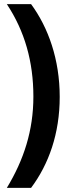

<svg xmlns="http://www.w3.org/2000/svg" viewBox="-20 -748 352 926"><path d="M268 -281C268 -461 213 -615 130 -728H13C99 -598 141 -451 141 -282C141 -119 95 23 13 158H130C215 44 268 -103 268 -281Z"/></svg>

Font: Noto Sans Armenian ExtraCondensed
Style: Regular
Weight: 400
Width: 2
Designer: Monotype Design Team
Foundry: Monotype Imaging Inc.
Version: Version 2.008